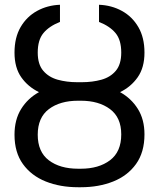

<svg xmlns="http://www.w3.org/2000/svg" viewBox="-20 -780 671 810"><path d="M325.3 -433.2Q370 -433.2 407.8 -443.7Q445.7 -454.2 468.6 -481.4Q491.5 -508.5 491.5 -558.2Q491.5 -611.5 467.5 -640.4Q443.5 -669.4 397.7 -687.5V-759.9Q451 -757.8 494.5 -733.8Q538 -709.9 563.7 -665.7Q589.5 -621.4 589.5 -558.2Q589.5 -495 561.1 -454.4Q532.7 -413.7 486.5 -391.3Q533.7 -365.1 561.6 -320.5Q589.5 -275.9 589.5 -213.1Q589.5 -137.8 554 -88.2Q518.5 -38.7 457.7 -14.4Q397 9.9 321 9.9H309.7Q233.7 9.9 172.9 -14.4Q112.2 -38.7 76.7 -87.9Q41.2 -137.1 41.2 -211.6Q41.2 -275.2 69.1 -320.1Q96.9 -365.1 144.5 -391.3Q98 -413.7 69.6 -454.2Q41.2 -494.7 41.2 -558.2Q41.2 -621.4 66.9 -665.7Q92.7 -709.9 136.2 -733.8Q179.7 -757.8 233 -759.9V-687.5Q187.1 -669.4 163.2 -640.4Q139.2 -611.5 139.2 -558.2Q139.2 -508.5 162.5 -481.4Q185.7 -454.2 223.5 -443.7Q261.4 -433.2 305.4 -433.2ZM321 -355.1H309.7Q233 -355.1 186.1 -319.6Q139.2 -284.1 139.2 -211.6Q139.2 -139.2 186.1 -103.7Q233 -68.2 309.7 -68.2H321Q396.7 -68.2 444.1 -103.9Q491.5 -139.6 491.5 -213.1Q491.5 -284.4 444.1 -319.8Q396.7 -355.1 321 -355.1Z"/></svg>

Font: Inter Zeller
Style: Regular
Weight: 400
Designer: Rasmus Andersson; Joe Bland
Foundry: zeller
Version: Version 3.015;git-dec3a8cb1